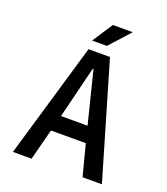

<svg xmlns="http://www.w3.org/2000/svg" viewBox="-148 -923 894 1026"><g transform="rotate(20 299.0 -410.0)"><path d="M429 -820H316L240 -704H324ZM222 -268 295 -564H299L373 -268ZM442 0H552L360 -654H238L46 0H152L198 -177H396Z"/></g></svg>

Font: Falling Sky
Style: Condensed
Weight: 400
Designer: Paul D. Hunt
Foundry: Adobe Systems Incorporated
Version: Version 1.02